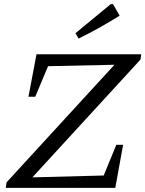

<svg xmlns="http://www.w3.org/2000/svg" viewBox="-20 -911 705 931"><path d="M661 -622 137 -51 483 -60 544 -209H577L539 0H8L12 -27L535 -597L213 -590L151 -442H118L157 -648H665ZM361 -724 346 -750 517 -891H528L560 -835Q512 -805 463 -777.5Q414 -750 361 -724Z"/></svg>

Font: Piazzolla SC
Style: Italic
Weight: 400
Italic angle: -11.3°
Designer: Juan Pablo del Peral
Foundry: Huerta Tipografica
Version: Version 1.330